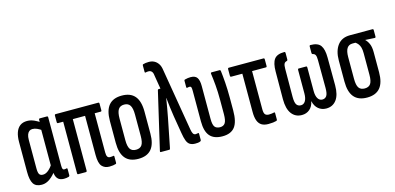

<svg xmlns="http://www.w3.org/2000/svg" viewBox="-65 -1075 3016 1467"><g transform="rotate(-15 1442.5 -341.5)"><path d="M121 6Q74 6 55 -23.5Q36 -53 36 -117V-355Q36 -399 47 -430Q58 -461 80 -477.5Q102 -494 136 -494Q165 -494 193 -481Q221 -468 238 -455L233 -394Q215 -407 196.5 -415.5Q178 -424 159 -424Q145 -424 134.5 -416Q124 -408 118 -392Q112 -376 112 -350V-126Q112 -91 120.5 -78.5Q129 -66 149 -66Q171 -66 192.5 -84Q214 -102 234 -133L242 -76Q217 -40 186 -17Q155 6 121 6ZM295 6Q228 6 228 -76V-96L224 -100V-415L228 -440V-478Q228 -488 236 -488H292Q300 -488 300 -478V-98Q300 -79 303.5 -71Q307 -63 317 -63Q322 -63 327 -64Q332 -65 335 -66Q341 -67 341 -59V-9Q341 -2 333 1Q314 6 295 6Z M655 6Q618 6 596.5 -18Q575 -42 575 -108V-417H478V-10Q478 0 469 0H409Q402 0 402 -10V-417H361Q353 -417 353 -427V-478Q353 -488 361 -488H699Q706 -488 706 -478V-427Q706 -417 699 -417H651V-107Q651 -84 657.5 -73.5Q664 -63 678 -63Q685 -63 691 -63.5Q697 -64 702 -65Q711 -68 711 -59V-10Q711 -2 706 -1Q697 2 684 4Q671 6 655 6Z M885 6Q816 6 782 -34.5Q748 -75 748 -157V-330Q748 -413 782 -453.5Q816 -494 885 -494Q954 -494 988 -453.5Q1022 -413 1022 -330V-157Q1022 -75 988 -34.5Q954 6 885 6ZM885 -66Q917 -66 931.5 -87Q946 -108 946 -158V-328Q946 -378 931.5 -400.5Q917 -423 885 -423Q853 -423 838.5 -400.5Q824 -378 824 -328V-158Q824 -108 838.5 -87Q853 -66 885 -66Z M1334 6Q1309 6 1292.5 -4Q1276 -14 1267 -38Q1258 -62 1252 -100L1229 -238Q1223 -278 1218.5 -312Q1214 -346 1210 -388H1209Q1202 -346 1196.5 -312.5Q1191 -279 1183 -239L1137 -8Q1136 0 1129 0H1063Q1055 0 1058 -11L1163 -462Q1164 -469 1171 -469H1185L1167 -578Q1165 -600 1155.5 -610Q1146 -620 1132 -620Q1125 -620 1119 -619.5Q1113 -619 1107 -617Q1101 -616 1101 -623V-674Q1101 -682 1106 -683Q1125 -689 1151 -689Q1175 -689 1193.5 -679.5Q1212 -670 1225 -651Q1238 -632 1242 -602L1325 -108Q1329 -84 1336 -73.5Q1343 -63 1356 -63Q1363 -63 1375 -66Q1381 -68 1381 -59V-11Q1381 -4 1376 -1Q1366 4 1354.5 5Q1343 6 1334 6Z M1550 6Q1483 6 1451 -31Q1419 -68 1419 -147V-389Q1419 -409 1416 -417Q1413 -425 1402 -425Q1398 -425 1393 -424Q1388 -423 1384 -422Q1378 -421 1378 -428V-478Q1378 -487 1386 -488Q1396 -491 1407.5 -492.5Q1419 -494 1430 -494Q1466 -494 1480.5 -473Q1495 -452 1495 -406V-146Q1495 -99 1508.5 -82.5Q1522 -66 1550 -66Q1577 -66 1590 -85.5Q1603 -105 1603 -156V-268Q1603 -332 1598.5 -384Q1594 -436 1588 -478Q1587 -488 1595 -488H1658Q1665 -488 1666 -479Q1671 -440 1675 -385Q1679 -330 1679 -266V-164Q1679 -74 1648 -34Q1617 6 1550 6Z M1913 6Q1880 6 1859.5 -6.5Q1839 -19 1829 -45.5Q1819 -72 1819 -115V-417H1731Q1723 -417 1723 -427V-478Q1723 -488 1731 -488H2006Q2013 -488 2013 -478V-427Q2013 -417 2006 -417H1896V-115Q1896 -85 1905.5 -74Q1915 -63 1935 -63Q1946 -63 1957 -64.5Q1968 -66 1976 -68Q1983 -70 1983 -60V-10Q1983 -3 1976 -1Q1966 2 1950 4Q1934 6 1913 6Z M2178 6Q2127 6 2097.5 -33Q2068 -72 2068 -148L2069 -367Q2069 -433 2091 -463.5Q2113 -494 2171 -494Q2179 -494 2179 -484V-433Q2179 -425 2173 -423Q2157 -420 2151 -408Q2145 -396 2145 -368L2144 -147Q2144 -102 2155.5 -85Q2167 -68 2190 -68Q2212 -68 2225 -89Q2238 -110 2238 -149V-335Q2238 -344 2245 -344H2304Q2311 -344 2311 -335V-149Q2311 -110 2324 -89Q2337 -68 2359 -68Q2381 -68 2393 -85Q2405 -102 2405 -147L2404 -368Q2404 -396 2398 -408Q2392 -420 2376 -423Q2370 -425 2370 -433V-484Q2370 -494 2378 -494Q2436 -494 2458 -463.5Q2480 -433 2480 -367L2481 -148Q2481 -72 2451.5 -33Q2422 6 2371 6Q2335 6 2309 -15.5Q2283 -37 2274 -77H2273Q2265 -37 2239.5 -15.5Q2214 6 2178 6Z M2694 6Q2625 6 2591 -34.5Q2557 -75 2557 -157V-324Q2557 -399 2590.5 -443.5Q2624 -488 2689 -488H2867Q2875 -488 2875 -479V-428Q2875 -419 2867 -419L2793 -423V-422Q2810 -406 2820.5 -381Q2831 -356 2831 -316V-157Q2831 -75 2797 -34.5Q2763 6 2694 6ZM2694 -66Q2726 -66 2740.5 -87Q2755 -108 2755 -158V-328Q2755 -356 2750 -373.5Q2745 -391 2735.5 -403Q2726 -415 2715 -422H2691Q2662 -422 2647.5 -399.5Q2633 -377 2633 -330V-158Q2633 -108 2647.5 -87Q2662 -66 2694 -66Z"/></g></svg>

Font: Sofia Sans Extra Condensed Medium
Style: Regular
Weight: 500
Version: Version 4.100